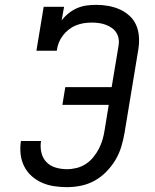

<svg xmlns="http://www.w3.org/2000/svg" viewBox="-20 -763 640 791"><path d="M256 8Q229 8 202.5 4Q176 0 152.5 -10.5Q129 -21 110 -38Q91 -55 79.5 -78Q68 -101 65 -127.5Q62 -154 66 -181Q66 -181 66 -181.5Q66 -182 66 -182H149Q149 -182 149 -182Q149 -182 149 -182Q145 -158 150.5 -134.5Q156 -111 171.5 -95Q187 -79 209.5 -72.5Q232 -66 256 -66Q276 -66 296 -71Q316 -76 333.5 -87.5Q351 -99 364.5 -115.5Q378 -132 387.5 -150.5Q397 -169 402.5 -188Q408 -207 411 -227L428 -331H237L249 -404H440L468 -572Q471 -587 469 -601.5Q467 -616 459.5 -628Q452 -640 440.5 -648Q429 -656 415.5 -661Q402 -666 387.5 -668Q373 -670 358 -670Q342 -670 325.5 -667.5Q309 -665 293 -658.5Q277 -652 263 -641Q249 -630 238.5 -616Q228 -602 222 -586.5Q216 -571 214 -554H130L160 -735H244L234 -679Q247 -696 263.5 -709Q280 -722 299 -730Q318 -738 337.5 -740.5Q357 -743 377 -743Q402 -743 427 -738.5Q452 -734 474 -724Q496 -714 514 -697.5Q532 -681 541.5 -658.5Q551 -636 552.5 -610.5Q554 -585 550 -560L493 -215Q488 -186 479.5 -158Q471 -130 455.5 -104Q440 -78 418 -55.5Q396 -33 369.5 -18.5Q343 -4 314 2Q285 8 256 8Z"/></svg>

Font: Iosevka Curly Slab ExObl
Style: Regular
Weight: 400
Width: 7
Italic angle: -9°
Monospace: yes
Designer: Belleve Invis
Foundry: Belleve Invis
Version: Version 11.1.0; ttfautohint (v1.8.3)